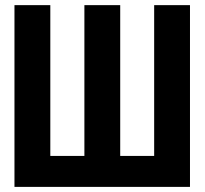

<svg xmlns="http://www.w3.org/2000/svg" viewBox="-20 -731 800 751"><path d="M36.6 -710.9V0H723.1V-710.9H583V-121.1H450.2V-710.9H310.1V-121.1H176.8V-710.9Z"/></svg>

Font: Roboto Flex Super Cond Bold
Style: Regular
Weight: 700
Width: 3
Designer: Berlow after Robertson
Foundry: Google
Version: Version 3.000